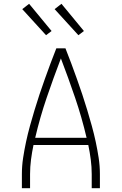

<svg xmlns="http://www.w3.org/2000/svg" viewBox="-20 -989 640 1009"><path d="M95 0V-74Q95 -117 101.5 -159.5Q108 -202 117 -244Q126 -286 137.5 -327.5Q149 -369 161.5 -410.5Q174 -452 187.5 -492.5Q201 -533 215.5 -573.5Q230 -614 245 -654.5Q260 -695 276 -735H324Q340 -695 355 -654.5Q370 -614 384.5 -573.5Q399 -533 412.5 -492.5Q426 -452 438.5 -410.5Q451 -369 462.5 -327.5Q474 -286 483 -244Q492 -202 498.5 -159.5Q505 -117 505 -74V0H462V-74Q462 -112 457 -150.5Q452 -189 444 -227H156Q148 -189 143 -150.5Q138 -112 138 -74V0ZM165 -265H435Q410 -372 374.5 -476Q339 -580 300 -682Q261 -580 225.5 -476Q190 -372 165 -265ZM392 -804 267 -941 303 -969 421 -826ZM222 -804 97 -941 133 -969 251 -826Z"/></svg>

Font: Iosevka Curly XLtEx
Style: Regular
Weight: 200
Width: 7
Monospace: yes
Designer: Belleve Invis
Foundry: Belleve Invis
Version: Version 11.1.0; ttfautohint (v1.8.3)